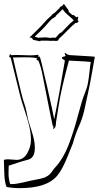

<svg xmlns="http://www.w3.org/2000/svg" viewBox="-51 -791 520 992"><path d="M356 -682Q348 -672 344.5 -672Q341 -672 340 -673Q324 -661 299 -635Q271 -606 258 -595Q256 -595 252 -587.5Q248 -580 245 -580H228Q227 -581 224.5 -580.5Q222 -580 214 -580H209Q200 -580 199 -581H159L157 -579L158 -578H152Q151 -579 148.5 -579Q146 -579 145 -580L121 -585L112 -596L101 -597L126 -621Q158 -651 192 -690L217 -713L216 -714L220 -716Q220 -718 221 -718L225 -720Q225 -722 233 -726L251 -744L257 -749L256 -751Q265 -760 270 -760L279 -771L304 -737L303 -731L323 -713L326 -714Q331 -714 343 -702L353 -705L352 -694Q352 -691 349 -688ZM185 -598 210 -595 224 -597Q225 -596 235 -596L240 -599Q240 -600 241 -601L255 -617Q261 -623 266 -623L289 -647Q311 -671 330 -686L319 -697Q315 -701 304 -710Q280 -730 275 -741L272 -743Q267 -737 261 -732L237 -709L238 -707L224 -697V-698Q220 -696 214 -690L204 -680Q177 -648 161.5 -633.5Q146 -619 137 -610L128 -601L141 -598Q143 -596 145 -596L166 -597Q174 -598 185 -598ZM288 -503 283 -514Q283 -516 286 -518Q298 -506 314 -506L414 -500L439 -498Q437 -487 424.5 -416.5Q412 -346 406 -320.5Q400 -295 394 -265.5Q388 -236 384 -219Q373 -174 356.5 -138Q340 -102 325 -49Q324 -47 297.5 19Q271 85 246 115Q193 181 52 181Q13 181 -17 175Q-28 150 -29 98Q-30 46 -31 35Q-20 32 -10 32L35 35Q70 35 89.5 1Q109 -33 109 -67.5Q109 -102 100 -140Q91 -178 75.5 -223Q60 -268 52 -301Q44 -334 26 -406L5 -490Q5 -493 1 -495Q-3 -497 -4 -498Q-2 -502 -1 -507Q0 -512 2 -512Q4 -512 4 -510Q4 -506 8 -506L36 -507L106 -505Q126 -505 146 -508L148 -503L147 -498Q148 -497 149 -497L154 -499Q157 -499 191 -349.5Q225 -200 229 -175Q254 -296 284 -477Q284 -480 276.5 -483.5Q269 -487 269 -492Q269 -497 278.5 -498.5Q288 -500 288 -503ZM-6 65 -7 104Q-7 136 2 160H12Q33 160 69 151.5Q105 143 110 142Q167 132 183 124.5Q199 117 206 109.5Q213 102 221 90.5Q229 79 236 72Q276 28 302.5 -40Q329 -108 351 -191.5Q373 -275 386 -306Q399 -337 403.5 -362.5Q408 -388 411.5 -421Q415 -454 418 -471Q409 -473 305 -478Q265 -329 253 -251Q241 -173 239.5 -167Q238 -161 238 -150Q236 -128 225 -125Q223 -127 223 -128L227 -138L223 -137Q222 -137 216.5 -164Q211 -191 203 -230Q190 -293 175 -372L170 -397Q161 -447 147 -478Q146 -479 141.5 -480Q137 -481 137 -483.5Q137 -486 142 -487Q142 -495 74 -495Q68 -495 48.5 -494.5Q29 -494 16 -494Q23 -466 36 -406Q64 -285 72.5 -262.5Q81 -240 87.5 -206Q94 -172 97 -163Q100 -154 108 -128.5Q116 -103 119 -92Q129 -58 129 -27Q129 28 90 35Q81 36 -6 65Z"/></svg>

Font: Londrina Sketch
Style: Regular
Weight: 400
Designer: Marcelo Magalhaes
Foundry: Marcelo Magalhaes
Version: Version 1.001 2011